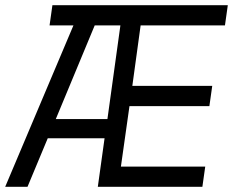

<svg xmlns="http://www.w3.org/2000/svg" viewBox="-35 -720 898 740"><path d="M-15 0 248 -622H156L167 -700H843L832 -622H507L475 -389H783L772 -311H464L431 -78H756L745 0H342L368 -187H149L71 0ZM180 -261H379L429 -622H330Z"/></svg>

Font: Finlandica
Style: Italic
Weight: 400
Italic angle: -8°
Designer: Niklas Ekholm, Juho Hiilivirta, Jaakko Suomalainen
Foundry: Helsinki Type Studio
Version: Version 1.064